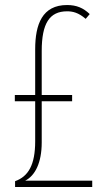

<svg xmlns="http://www.w3.org/2000/svg" viewBox="-20 -744 426 764"><path d="M247 -724C148 -724 120 -647 120 -548V-366H39V-341H120V-182C120 -88 93 -42 40 -23V0H347V-25H80C120 -45 146 -97 146 -177V-341H267V-366H146V-541C146 -651 177 -699 247 -699C269 -699 292 -694 321 -669L337 -688C312 -712 285 -724 247 -724Z"/></svg>

Font: Noto Sans Arabic ExtCond Thin
Style: Regular
Weight: 100
Width: 2
Designer: Monotype Design Team, Nadine Chahine, Nizar Qandah and Khaled Hosny
Foundry: Monotype Imaging Inc.
Version: Version 2.012